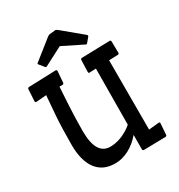

<svg xmlns="http://www.w3.org/2000/svg" viewBox="-227 -1134 1204 1294"><g transform="rotate(-30 375.5 -487.0)"><path d="M690.9 -97.7Q698.7 -97.7 698.7 -88.4L692.4 -1.5Q691.4 8.3 680.7 8.3L513.2 11.7Q502 11.7 502 0L502.4 -110.8Q460.4 -61 407.7 -33.4Q355 -5.9 303.5 -5.9Q252 -5.9 216.3 -22.7Q180.7 -39.6 156.2 -72.3Q106.9 -138.2 106.9 -262.7Q106.9 -394.5 114.3 -492.2L126 -637.7L45.9 -631.3Q40.5 -631.3 39.3 -633.5Q38.1 -635.7 37.1 -642.1L42.5 -732.9Q43.5 -742.2 54.2 -743.2L265.1 -750.5Q273.9 -749.5 273.9 -739.3L267.1 -653.3Q265.6 -642.6 255.9 -642.6H232.4Q229.5 -596.2 227.5 -559.6L223.6 -494.1Q218.3 -397.9 218.3 -303.7Q218.3 -120.1 327.6 -120.1Q396.5 -120.1 465.8 -163.1Q486.8 -175.8 502.9 -190.4L505.9 -625L453.6 -623Q446.8 -623 446.8 -633.8L449.7 -724.6Q450.7 -734.9 461.4 -734.9L680.2 -740.7Q689 -739.7 689 -729.5L690.4 -642.1Q690.4 -631.3 679.2 -631.3L610.8 -628.9V-89.8ZM329.6 -969.2Q343.8 -980.5 351.6 -981.4L397.9 -986.3Q405.8 -986.3 420.4 -973.6L567.9 -851.1Q571.3 -847.7 571.3 -844Q571.3 -840.3 568.4 -836.9L538.6 -801.3Q536.1 -798.3 533.4 -798.3Q530.8 -798.3 526.9 -800.3L370.6 -877.9L225.6 -802.7Q223.6 -801.8 220.7 -801.8Q217.8 -801.8 214.8 -805.7L184.6 -842.8Q181.6 -846.7 181.6 -849.1Q181.6 -851.6 184.1 -853.5Z"/></g></svg>

Font: Wellfleet
Style: Regular
Weight: 400
Designer: Riccardo De Franceschi
Foundry: Riccardo De Franceschi
Version: Version 1.002